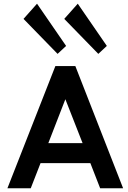

<svg xmlns="http://www.w3.org/2000/svg" viewBox="-20 -1017 693 1037"><path d="M521 0 468 -136H199L146 0H20L279 -660H387L645 0ZM241 -244H426L333 -481ZM511 -726 327 -915 400 -997 557 -769ZM291 -726 107 -915 180 -997 337 -769Z"/></svg>

Font: Lil Grotesk Bold
Style: Regular
Weight: 700
Designer: Bastien Sozeau
Foundry: NBR — Bastien Sozeau
Version: Version 4.002; ttfautohint (v1.8.4.7-5d5b)